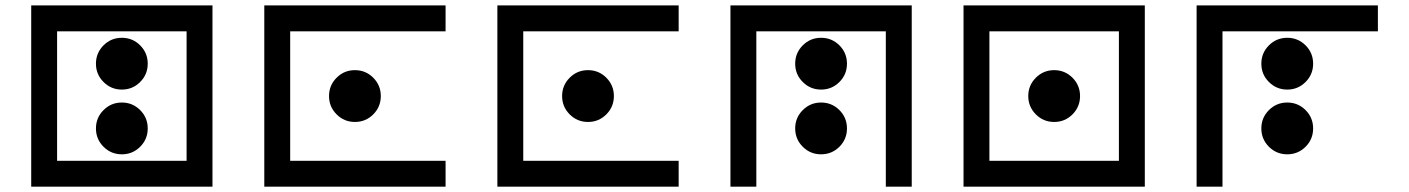

<svg xmlns="http://www.w3.org/2000/svg" viewBox="-20 -704 5313 724"><path d="M195.3 -585.9V-97.7H683.6V-585.9ZM97.7 -683.6H781.2V0H97.7ZM439.5 -366.2Q398.9 -366.2 370.4 -394.8Q341.8 -423.3 341.8 -463.9Q341.8 -504.4 370.4 -533Q398.9 -561.5 439.5 -561.5Q480 -561.5 508.5 -533Q537.1 -504.4 537.1 -463.9Q537.1 -423.3 508.5 -394.8Q480 -366.2 439.5 -366.2ZM439.5 -122.1Q398.9 -122.1 370.4 -150.6Q341.8 -179.2 341.8 -219.7Q341.8 -260.3 370.4 -288.8Q398.9 -317.4 439.5 -317.4Q480 -317.4 508.5 -288.8Q537.1 -260.3 537.1 -219.7Q537.1 -179.2 508.5 -150.6Q480 -122.1 439.5 -122.1Z M1660.2 -683.6V-585.9H1074.2V-97.7H1660.2V0H976.6V-683.6ZM1318.4 -244.1Q1277.8 -244.1 1249.3 -272.7Q1220.7 -301.3 1220.7 -341.8Q1220.7 -382.3 1249.3 -410.9Q1277.8 -439.5 1318.4 -439.5Q1358.9 -439.5 1387.5 -410.9Q1416 -382.3 1416 -341.8Q1416 -301.3 1387.5 -272.7Q1358.9 -244.1 1318.4 -244.1Z M2539.1 -683.6V-585.9H1953.1V-97.7H2539.1V0H1855.5V-683.6ZM2197.3 -244.1Q2156.7 -244.1 2128.2 -272.7Q2099.6 -301.3 2099.6 -341.8Q2099.6 -382.3 2128.2 -410.9Q2156.7 -439.5 2197.3 -439.5Q2237.8 -439.5 2266.4 -410.9Q2294.9 -382.3 2294.9 -341.8Q2294.9 -301.3 2266.4 -272.7Q2237.8 -244.1 2197.3 -244.1Z M2734.4 -683.6H3418V0H3320.3V-585.9H2832V0H2734.4ZM3076.2 -366.2Q3035.6 -366.2 3007.1 -394.8Q2978.5 -423.3 2978.5 -463.9Q2978.5 -504.4 3007.1 -533Q3035.6 -561.5 3076.2 -561.5Q3116.7 -561.5 3145.3 -533Q3173.8 -504.4 3173.8 -463.9Q3173.8 -423.3 3145.3 -394.8Q3116.7 -366.2 3076.2 -366.2ZM3076.2 -122.1Q3035.6 -122.1 3007.1 -150.6Q2978.5 -179.2 2978.5 -219.7Q2978.5 -260.3 3007.1 -288.8Q3035.6 -317.4 3076.2 -317.4Q3116.7 -317.4 3145.3 -288.8Q3173.8 -260.3 3173.8 -219.7Q3173.8 -179.2 3145.3 -150.6Q3116.7 -122.1 3076.2 -122.1Z M3710.9 -585.9V-97.7H4199.2V-585.9ZM3613.3 -683.6H4296.9V0H3613.3ZM3955.1 -244.1Q3914.6 -244.1 3886 -272.7Q3857.4 -301.3 3857.4 -341.8Q3857.4 -382.3 3886 -410.9Q3914.6 -439.5 3955.1 -439.5Q3995.6 -439.5 4024.2 -410.9Q4052.7 -382.3 4052.7 -341.8Q4052.7 -301.3 4024.2 -272.7Q3995.6 -244.1 3955.1 -244.1Z M5175.8 -683.6V-585.9H4589.8V0H4492.2V-683.6ZM4834 -366.2Q4793.5 -366.2 4764.9 -394.8Q4736.3 -423.3 4736.3 -463.9Q4736.3 -504.4 4764.9 -533Q4793.5 -561.5 4834 -561.5Q4874.5 -561.5 4903.1 -533Q4931.6 -504.4 4931.6 -463.9Q4931.6 -423.3 4903.1 -394.8Q4874.5 -366.2 4834 -366.2ZM4834 -122.1Q4793.5 -122.1 4764.9 -150.6Q4736.3 -179.2 4736.3 -219.7Q4736.3 -260.3 4764.9 -288.8Q4793.5 -317.4 4834 -317.4Q4874.5 -317.4 4903.1 -288.8Q4931.6 -260.3 4931.6 -219.7Q4931.6 -179.2 4903.1 -150.6Q4874.5 -122.1 4834 -122.1Z"/></svg>

Font: BabelStone Leeson
Style: Regular
Weight: 400
Designer: Andrew West
Foundry: BabelStone
Version: Version 1.02 November 6, 2013